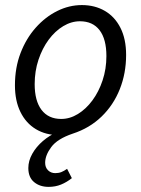

<svg xmlns="http://www.w3.org/2000/svg" viewBox="-20 -518 554 753"><path d="M170.6 214.9Q136.2 214.9 113.6 196.1Q91.1 177.3 91.1 141.1Q91.1 112.7 106.6 85.1Q122.1 57.5 148.4 34.9Q174.7 12.4 207 -1.3L212.1 12Q159.7 12 120.7 -11.5Q81.7 -34.9 60.2 -78.8Q38.6 -122.6 38.6 -183.4Q38.6 -252.6 60.6 -309.9Q82.6 -367.3 120.1 -409.4Q157.6 -451.6 204.3 -474.8Q251 -498.1 301.2 -498.1Q352.1 -498.1 391.3 -475.2Q430.5 -452.3 452.5 -408.6Q474.6 -364.9 474.6 -302.7Q474.6 -230.6 449.8 -168.3Q425 -105.9 378.1 -60.6Q331.2 -15.3 265.6 6Q205 26.4 181.1 58.7Q157.1 91 157.1 120.3Q157.1 139 168.5 150Q179.9 161 196.7 161Q210.2 161 220.5 156.9Q230.8 152.8 243.1 144.1L261.8 180.7Q241.6 196.7 219.4 205.8Q197.2 214.9 170.6 214.9ZM220 -51.5Q254 -51.5 285.6 -70.9Q317.3 -90.3 342.3 -124.1Q367.4 -158 382.3 -202.7Q397.3 -247.5 397.3 -298.2Q397.3 -364.6 370.5 -399.6Q343.8 -434.6 293.3 -434.6Q259.9 -434.6 227.9 -415.4Q196 -396.2 170.9 -362.3Q145.9 -328.5 130.9 -283.7Q116 -239 116 -187.9Q116 -122.4 142.9 -87Q169.9 -51.5 220 -51.5Z"/></svg>

Font: Source Sans Variable
Style: Italic
Weight: 200
Italic angle: -11°
Designer: Paul D. Hunt
Foundry: Adobe Systems Incorporated
Version: Version 3.006;hotconv 1.0.111;makeotfexe 2.5.65597